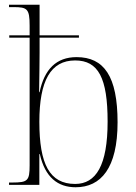

<svg xmlns="http://www.w3.org/2000/svg" viewBox="-20 -780 572 810"><path d="M299 10C406 10 476 -71 476 -264C476 -458 419 -539 303 -539C218 -539 167 -488 147 -391H145C146 -461 147 -521 147 -558V-621H313V-631H147V-760H18V-750H37C95 -750 105 -743 105 -672V-631H19V-621H105V-82C105 -18 97 -10 33 -10H18V0H146V-130H148C170 -32 224 10 299 10ZM297 -4C189 -4 146 -88 146 -266C146 -440 194 -525 297 -525C395 -525 434 -451 434 -267C434 -82 385 -4 297 -4Z"/></svg>

Font: Noto Serif Display SemiCondensed ExtraLight
Style: Regular
Weight: 200
Width: 4
Designer: Monotype Design Team
Foundry: Monotype Imaging Inc.
Version: Version 2.009